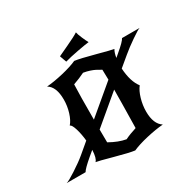

<svg xmlns="http://www.w3.org/2000/svg" viewBox="-226 -1169 1463 1439"><g transform="rotate(-30 505.5 -449.5)"><path d="M214 -362Q240 -391 256.5 -444.5Q273 -498 273 -553Q273 -665 213 -700Q276 -705 355 -723.5Q434 -742 485 -765Q532 -759 652 -726.5Q772 -694 791 -692Q776 -667 770 -626L798 -650Q871 -711 881 -734H1033Q1018 -730 956 -687.5Q894 -645 849 -607L765 -537Q772 -422 819 -361Q794 -330 778 -275.5Q762 -221 762 -166Q762 -58 822 -20Q758 -15 677.5 3.5Q597 22 546 45Q499 39 381 6.5Q263 -26 244 -28Q266 -48 269 -120L227 -85Q154 -23 142 0H-22Q-6 -2 63 -46.5Q132 -91 176 -128L265 -203Q259 -263 244.5 -310Q230 -357 214 -362ZM394 -113Q468 -71 532 -60Q556 -72 579 -80.5Q602 -89 615.5 -93Q629 -97 632 -99Q637 -354 637 -429L393 -224Q394 -184 394 -113ZM397 -613Q393 -526 393 -310L637 -515Q637 -546 635 -602Q606 -619 591 -626.5Q576 -634 552 -642Q528 -650 498 -655Q474 -643 450.5 -633.5Q427 -624 414 -619.5Q401 -615 397 -613ZM410 -848Q416 -851 496.5 -888.5Q577 -926 603 -944Q606 -926 622.5 -888Q639 -850 649 -833Q620 -830 548 -816.5Q476 -803 431 -790Q426 -801 420.5 -818.5Q415 -836 410 -848Z"/></g></svg>

Font: NewRocker
Style: Regular
Weight: 400
Designer: Pablo Impallari, Brenda Gallo, Rodrigo Fuenzalida
Foundry: Pablo Impallari, Brenda Gallo, Rodrigo Fuenzalida
Version: Version 1.000